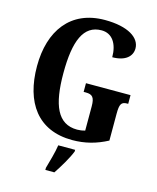

<svg xmlns="http://www.w3.org/2000/svg" viewBox="-136 -817 927 1132"><g transform="rotate(15 328.0 -251.5)"><path d="M358 10C435 10 503 -8 571 -44V-208C571 -266 580 -282 615 -282H622V-335H350V-282H364C404 -282 418 -266 418 -212V-64C401 -59 384 -57 370 -57C250 -57 206 -164 206 -358C206 -555 249 -660 359 -660C425 -660 460 -604 460 -523C541 -523 579 -561 579 -608C579 -673 505 -724 362 -724C153 -724 45 -574 45 -358C45 -137 147 10 358 10ZM251 208V221H306C335 178 374 113 390 71V61H287C281 105 262 168 251 208Z"/></g></svg>

Font: Noto Serif Devanagari ExtraCondensed ExtraBold
Style: Regular
Weight: 800
Width: 2
Designer: Universal Thirst, Indian Type Foundry and the Monotype Design Team
Foundry: Monotype Imaging Inc.
Version: Version 2.004